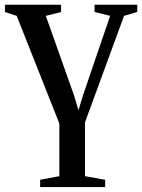

<svg xmlns="http://www.w3.org/2000/svg" viewBox="-30 -542 587 794"><path d="M136 231.5V201.5L215.5 186.5V-31L39 -476.5L-9.5 -492.5V-522.5H222.5V-492L159.5 -476.5L277 -145L294.5 -86L312.5 -145.5L425.5 -476.5L361 -492.5V-522.5H537.5V-492.5L483 -476.5L321.5 -36V186.5L405 201.5V231.5Z"/></svg>

Font: Merriweather 96pt Medium
Style: Regular
Weight: 500
Version: Version 2.100